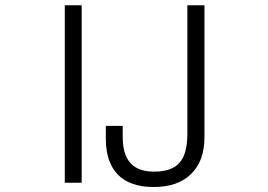

<svg xmlns="http://www.w3.org/2000/svg" viewBox="-20 -708 1040 745"><path d="M390.6 -219.7V-170.9Q390.6 -78.1 437.5 -30.3Q484.4 17.6 576.2 17.6Q670.9 17.6 721.7 -33.2Q773.4 -83 773.4 -176.8V-687.5H707V-189.5Q707 -111.3 677.7 -78.1Q648.4 -42 577.1 -42Q515.6 -42 485.4 -76.2Q456.1 -109.4 456.1 -176.8V-219.7ZM231.4 1H296.9V-687.5H231.4Z"/></svg>

Font: DotumChe
Style: Regular
Weight: 400
Monospace: yes
Version: Version 2.21